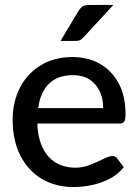

<svg xmlns="http://www.w3.org/2000/svg" viewBox="-20 -747 557 774"><path d="M277 7Q203 7 147.5 -26.5Q92 -60 61.5 -121Q31 -182 31 -265Q31 -336 60.5 -393.5Q90 -451 144.5 -484Q199 -517 272 -517Q336 -517 384 -489Q432 -461 459 -410Q486 -359 486 -288Q486 -265 481 -257Q476 -249 461 -249H131Q131 -246 131 -243Q131 -240 131 -237Q137 -157 177 -114Q217 -71 285 -71Q315 -71 344.5 -83Q374 -95 397.5 -106.5Q421 -118 432 -118Q444 -118 451 -110L479 -73Q457 -45 423 -27Q389 -9 351 -1Q313 7 277 7ZM134 -311H396Q396 -369 364 -406.5Q332 -444 274 -444Q212 -444 177 -409Q142 -374 134 -311ZM224 -582 297 -704Q304 -715 313 -721Q322 -727 340 -727H437L318 -598Q310 -589 303 -585.5Q296 -582 284 -582Z"/></svg>

Font: Aleo Medium
Style: Regular
Weight: 500
Designer: Alessio Laiso
Foundry: Alessio Laiso
Version: Version 2.001;gftools[0.9.29]